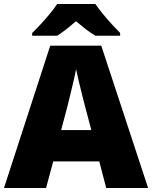

<svg xmlns="http://www.w3.org/2000/svg" viewBox="-20 -947 766 967"><path d="M515 0 480 -134H248L212 0H0L233 -717H490L726 0ZM409 -409Q404 -428 395 -463.5Q386 -499 377 -537Q368 -575 363 -599Q359 -575 350.5 -539Q342 -503 333.5 -468Q325 -433 319 -409L288 -292H440ZM460 -927Q476 -904 498.5 -876.5Q521 -849 544.5 -823.5Q568 -798 585 -781V-767H461Q435 -782 412 -800Q389 -818 363 -840Q337 -818 315.5 -801Q294 -784 268 -767H142V-781Q161 -799 184.5 -824.5Q208 -850 230.5 -877Q253 -904 268 -927Z"/></svg>

Font: Noto Sans Syriac Eastern Black
Style: Regular
Weight: 900
Designer: Patrick Giasson and the Monotype Design Team
Foundry: Monotype Imaging Inc.
Version: Version 3.001; ttfautohint (v1.8.4.7-5d5b)